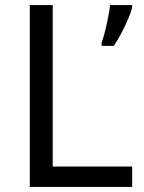

<svg xmlns="http://www.w3.org/2000/svg" viewBox="-20 -734 564 754"><path d="M97 0V-714H187V-80H499V0ZM499 -705Q495 -687 483.5 -660Q472 -633 457 -604.5Q442 -576 427 -554H379V-566Q386 -585 392.5 -611.5Q399 -638 404.5 -665.5Q410 -693 412 -714H499Z"/></svg>

Font: Noto Sans Gunjala Gondi
Style: Regular
Weight: 400
Designer: Ek Type
Foundry: Ek Type
Version: Version 1.004